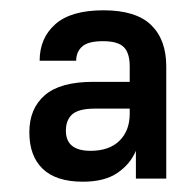

<svg xmlns="http://www.w3.org/2000/svg" viewBox="-20 -727 380 373"><path d="M141 -374Q89 -374 63 -399Q37 -424 37 -470Q37 -516 67 -542Q97 -568 161 -568H232V-598Q232 -624 220.5 -635.5Q209 -647 180 -647Q151 -647 139.5 -636.5Q128 -626 128 -609H57Q57 -653 87.5 -680Q118 -707 181 -707Q244 -707 273.5 -678.5Q303 -650 303 -598V-380H244V-434Q233 -408 208 -391Q183 -374 141 -374ZM156 -434Q192 -434 212 -453.5Q232 -473 232 -506V-516H165Q133 -516 120.5 -505Q108 -494 108 -473Q108 -434 156 -434Z"/></svg>

Font: Golos UI
Style: Regular
Weight: 400
Designer: A.Korolkova, Vitaly Kuzmin
Foundry: ParaType Ltd
Version: Version 2.000